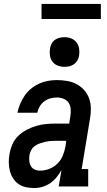

<svg xmlns="http://www.w3.org/2000/svg" viewBox="-20 -943 540 971"><path d="M153 8Q153 8 153 8Q153 8 153 8Q131 8 110.5 3.5Q90 -1 73.5 -12.5Q57 -24 46 -41.5Q35 -59 30 -78.5Q25 -98 24.5 -120Q24 -142 28 -163Q32 -188 42.5 -212.5Q53 -237 72 -255.5Q91 -274 115 -286.5Q139 -299 164.5 -306.5Q190 -314 215 -316Q240 -318 265 -318H330L336 -357Q339 -374 337.5 -392Q336 -410 327 -423.5Q318 -437 301.5 -443.5Q285 -450 268 -450Q251 -450 234.5 -445.5Q218 -441 204 -430.5Q190 -420 181 -405Q172 -390 169 -373H68Q73 -396 82 -417.5Q91 -439 104.5 -459Q118 -479 137 -494.5Q156 -510 178 -520Q200 -530 222.5 -534Q245 -538 268 -538Q294 -538 320 -533.5Q346 -529 367.5 -517.5Q389 -506 405.5 -487.5Q422 -469 430.5 -445.5Q439 -422 439.5 -395.5Q440 -369 435 -342L393 -88H426V0H277L291 -83Q280 -64 266 -46.5Q252 -29 233.5 -16.5Q215 -4 194.5 2Q174 8 153 8ZM183 -80Q206 -80 229.5 -89Q253 -98 270.5 -115.5Q288 -133 297.5 -156Q307 -179 311 -202L315 -231H265Q251 -231 237.5 -230Q224 -229 210.5 -226Q197 -223 183.5 -218.5Q170 -214 158 -206Q146 -198 138.5 -185Q131 -172 129 -159Q127 -145 128 -130.5Q129 -116 135.5 -104Q142 -92 155 -86Q168 -80 183 -80ZM306 -605Q288 -605 271.5 -611.5Q255 -618 245 -631.5Q235 -645 232.5 -662.5Q230 -680 233 -698Q235 -711 241 -722.5Q247 -734 258 -741.5Q269 -749 281.5 -752Q294 -755 306 -755Q324 -755 340.5 -748.5Q357 -742 367 -728.5Q377 -715 380 -697.5Q383 -680 380 -662Q378 -649 371.5 -637.5Q365 -626 354.5 -618.5Q344 -611 331.5 -608Q319 -605 306 -605ZM190 -847V-923H490V-847Z"/></svg>

Font: Iosevka Curly Slab SmBdObl
Style: Regular
Weight: 600
Italic angle: -9°
Monospace: yes
Designer: Belleve Invis
Foundry: Belleve Invis
Version: Version 11.0.0; ttfautohint (v1.8.3)